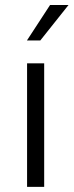

<svg xmlns="http://www.w3.org/2000/svg" viewBox="-20 -731 288 751"><path d="M152.8 -483.4V0H85.9V-483.4ZM85.4 -572.8 175.8 -711.4H248L137.7 -572.8Z"/></svg>

Font: Varta
Style: Light
Weight: 300
Designer: Joana Correia, Viktoriya Grabowska, Eben Sorkin
Foundry: Sorkin Type
Version: Version 1.002; ttfautohint (v1.3) -l 8 -r 24 -G 200 -x 12 -H